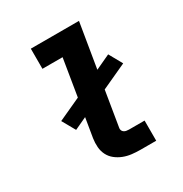

<svg xmlns="http://www.w3.org/2000/svg" viewBox="-171 -863 942 991"><g transform="rotate(-30 300.0 -367.5)"><path d="M382 0Q356 0 330.5 -3Q305 -6 282 -15Q259 -24 240 -39Q221 -54 210 -75.5Q199 -97 197 -122.5Q195 -148 199 -174L218 -289L145 -255L101 -333L236 -395L272 -615H152V-735H439L395 -469L483 -510L527 -431L377 -362L343 -155Q341 -147 343.5 -139.5Q346 -132 352 -127.5Q358 -123 366 -121.5Q374 -120 382 -120H475V0Z"/></g></svg>

Font: Iosevka SS04 Hv Ex Obl
Style: Regular
Weight: 900
Width: 7
Italic angle: -9°
Monospace: yes
Designer: Belleve Invis
Foundry: Belleve Invis
Version: Version 19.0.0; ttfautohint (v1.8.4)